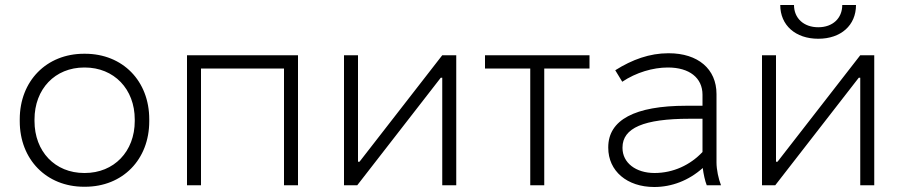

<svg xmlns="http://www.w3.org/2000/svg" viewBox="-20 -741 3609 768"><path d="M316 6H320C471 6 577 -103 577 -256V-264C577 -417 471 -526 320 -526H316C166 -526 59 -417 59 -264V-256C59 -103 166 6 316 6ZM317 -49C200 -49 118 -135 118 -257V-263C118 -385 200 -471 317 -471H319C436 -471 519 -385 519 -263V-257C519 -135 436 -49 319 -49Z M728 0H784V-467H1116V0H1172V-520H728Z M1356 0H1409L1743 -430H1749V0H1805V-520H1749L1418 -94H1412V-520H1356Z M2101 0H2157V-467H2338V-520H1920V-467H2101Z M2597 7C2667 7 2735 -19 2791 -69C2794 -45 2800 -17 2807 0H2864C2854 -25 2846 -63 2846 -91V-365C2846 -465 2772 -528 2655 -528H2653C2579 -528 2509 -503 2441 -460L2469 -414C2524 -451 2592 -471 2651 -471H2652C2737 -471 2790 -430 2790 -362V-318H2725C2519 -318 2413 -261 2413 -152V-150C2413 -57 2488 7 2597 7ZM2598 -49C2523 -49 2470 -90 2470 -149V-151C2470 -229 2555 -266 2738 -266H2790V-133C2741 -81 2673 -49 2598 -49Z M3101 -721C3101 -640 3162 -586 3253 -586C3344 -586 3404 -640 3404 -721H3349C3349 -668 3311 -632 3253 -632C3195 -632 3156 -668 3156 -721ZM3028 0H3081L3415 -430H3421V0H3477V-520H3421L3090 -94H3084V-520H3028Z"/></svg>

Font: Fixel Display Light
Style: Regular
Weight: 300
Designer: AlfaBravo + MacPaw
Foundry: Kyrylo Tkachov, Marchela Mozhyna, Serhii Makarenko, Maria Weinstein, Zakhar Kryvoshyya
Version: Version 1.211